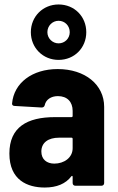

<svg xmlns="http://www.w3.org/2000/svg" viewBox="-20 -831 526 859"><path d="M242 -563C313 -563 366 -617 366 -687C366 -757 313 -811 242 -811C172 -811 118 -757 118 -687C118 -617 172 -563 242 -563ZM242 -738C270 -738 292 -716 292 -687C292 -659 270 -637 242 -637C215 -637 192 -659 192 -687C192 -716 215 -738 242 -738ZM238 -522C124 -522 42 -460 34 -368C33 -362 38 -357 45 -357L166 -350C173 -350 178 -353 180 -360C185 -385 208 -401 239 -401C281 -401 305 -375 305 -335V-312C305 -309 303 -307 300 -307H226C101 -307 22 -262 22 -144C22 -25 103 8 180 8C234 8 274 -9 299 -42C302 -46 305 -44 305 -40V-12C305 -5 310 0 317 0H434C441 0 446 -5 446 -12V-353C446 -452 361 -522 238 -522ZM223 -99C189 -99 165 -118 165 -153C165 -193 196 -215 244 -215H300C303 -215 305 -213 305 -210V-168C305 -125 266 -99 223 -99Z"/></svg>

Font: Barlow Semi Condensed
Style: Bold
Weight: 700
Width: 4
Designer: Jeremy Tribby
Foundry: Tribby Type
Version: Version 1.422;hotconv 1.0.109;makeotfexe 2.5.65596